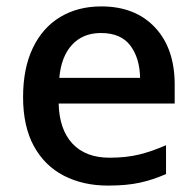

<svg xmlns="http://www.w3.org/2000/svg" viewBox="-20 -569 613 599"><path d="M296 -549Q402 -549 463.5 -483.5Q525 -418 525 -305V-246H163Q165 -165 206 -121Q247 -77 322 -77Q374 -77 414.5 -87Q455 -97 498 -116V-26Q457 -8 416 1Q375 10 317 10Q239 10 179 -21Q119 -52 85.5 -113.5Q52 -175 52 -266Q52 -356 82.5 -419.5Q113 -483 168 -516Q223 -549 296 -549ZM295 -466Q239 -466 205 -429.5Q171 -393 165 -326H417Q416 -388 386.5 -427Q357 -466 295 -466Z"/></svg>

Font: Noto Sans Thaana Medium
Style: Regular
Weight: 500
Designer: David Williams
Foundry: Google Inc.
Version: Version 3.001; ttfautohint (v1.8.4.7-5d5b)